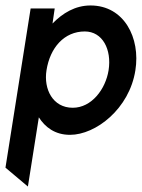

<svg xmlns="http://www.w3.org/2000/svg" viewBox="-20 -482 518 702"><path d="M0 131 82 200 122 -53C145 -17 181 11 236 11C330 11 453 -84 475 -225C494 -343 434 -462 311 -462C255 -462 209 -434 172 -396L180 -451H92ZM150 -225C163 -308 215 -367 290 -367C355 -367 389 -301 377 -225C366 -156 315 -88 246 -88C173 -88 139 -156 150 -225Z"/></svg>

Font: Charger Sport
Style: BdNrwObl
Weight: 700
Designer: Jasper
Foundry: Cannot Into Space Fonts
Version: Version 1.1